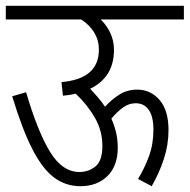

<svg xmlns="http://www.w3.org/2000/svg" viewBox="-20 -642 654 662"><path d="M0 -622H614V-575H327Q348 -555 360.5 -528Q373 -501 373 -470Q373 -376 291 -336Q304 -322 317.5 -306.5Q331 -291 342 -274Q366 -300 392.5 -316.5Q419 -333 453 -333Q499 -333 530 -297.5Q561 -262 561 -193Q561 -143 545 -94Q529 -45 503 0L456 -25Q478 -61 493.5 -103Q509 -145 509 -195Q509 -240 493 -263Q477 -286 448 -286Q425 -286 405 -272Q385 -258 364 -233Q374 -211 380 -186Q386 -161 386 -133Q386 -70 350.5 -35Q315 0 257 0Q207 0 167 -29.5Q127 -59 92 -127Q57 -195 22 -310L70 -324Q110 -188 152.5 -118.5Q195 -49 254 -49Q286 -49 309.5 -68.5Q333 -88 333 -139Q333 -191 307.5 -235.5Q282 -280 241 -319Q221 -314 197 -312L192 -359Q321 -370 321 -471Q321 -503 305 -529.5Q289 -556 260 -575H0Z"/></svg>

Font: Noto Sans Condensed Light
Style: Regular
Weight: 300
Width: 3
Designer: Monotype Design Team
Foundry: Monotype Imaging Inc.
Version: Version 2.013; ttfautohint (v1.8.4.7-5d5b)